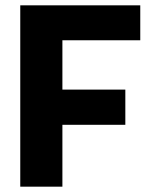

<svg xmlns="http://www.w3.org/2000/svg" viewBox="-20 -700 563 720"><path d="M56 0V-680H506V-549H214V-364H450V-232H214V0Z"/></svg>

Font: Cairo Play ExtraBold
Style: Regular
Weight: 800
Version: Version 3.119